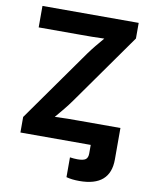

<svg xmlns="http://www.w3.org/2000/svg" viewBox="-100 -802 863 1087"><g transform="rotate(10 332.0 -258.0)"><path d="M356.9 203.6V89.8Q381.3 93.3 400.4 93.3Q434.6 93.3 447.5 83.3Q460.4 73.2 460.4 49.3V0H56.2V-89.4L351.1 -505.9Q369.1 -530.8 389.6 -555.9Q410.2 -581.1 431.6 -606Q397 -604.5 362.1 -604.2Q327.1 -604 292.5 -604H54.7V-727.5H607.9V-637.7L318.4 -228.5Q299.3 -201.7 277.3 -174.8Q255.4 -147.9 232.4 -121.1Q269.5 -123 306.2 -123.3Q342.8 -123.5 379.9 -123.5H609.4V57.6Q609.4 212.4 432.1 212.4Q388.2 212.4 356.9 203.6Z"/></g></svg>

Font: Inter-Bold
Style: Bold
Weight: 700
Designer: Rasmus Andersson
Foundry: rsms
Version: Version 4.000;git-a52131595